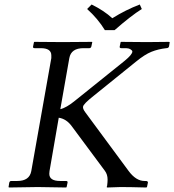

<svg xmlns="http://www.w3.org/2000/svg" viewBox="-20 -832 774 853"><path d="M446 -698Q415 -749 367 -792L387 -812Q442 -785 479 -751Q538 -788 601 -812L610 -792Q562 -762 489 -698ZM200 -72Q199 -67 199 -60Q199 -28 247 -28H273Q282 -28 280 -20L276 -1L274 1Q188 -1 148 -1L20 1L18 -1L21 -20Q23 -28 30 -28H57Q111 -28 119 -72L208 -574V-586Q208 -618 161 -618H134Q125 -618 127 -626L131 -645L133 -646Q220 -645 259 -645L388 -646L390 -645L386 -626Q384 -618 377 -618H351Q296 -618 288 -574L248 -347Q275 -353 315 -386L534 -562Q568 -590 568 -603Q568 -608 559.5 -613Q551 -618 540 -618H519Q510 -618 512 -626L516 -645L518 -646Q594 -645 633 -645L730 -646L734 -645L731 -626Q729 -618 719 -618Q683 -614 653 -602Q623 -590 584 -558L397 -407Q350 -370 349 -358Q347 -349 359 -333L551 -73Q584 -28 622 -28H628Q632 -28 635 -26Q638 -24 637 -20L633 -1L630 1Q555 -1 516 -1L456 1L454 -1L456 -7Q458 -23 458 -34Q458 -57 446 -73L299 -271Q275 -304 241 -309Z"/></svg>

Font: Linux Libertine O
Style: Italic
Weight: 400
Italic angle: -12°
Designer: Philipp H. Poll
Foundry: Philipp H. Poll
Version: Version 5.1.6